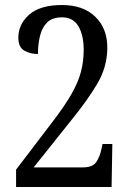

<svg xmlns="http://www.w3.org/2000/svg" viewBox="-20 -744 517 764"><path d="M44 0V-69L191 -262Q237 -322 264 -369Q291 -416 302 -458Q313 -500 313 -546Q313 -604 292 -639.5Q271 -675 227 -675Q188 -675 167.5 -654.5Q147 -634 139 -600.5Q131 -567 131 -529Q101 -529 77 -542.5Q53 -556 53 -594Q53 -648 96.5 -686Q140 -724 227 -724Q311 -724 359 -677.5Q407 -631 407 -555Q407 -478 367 -410.5Q327 -343 260 -261L114 -78H311Q348 -78 362.5 -98.5Q377 -119 384 -152L388 -171H427L424 0Z"/></svg>

Font: Noto Serif Myanmar Cond
Style: Regular
Weight: 400
Width: 3
Designer: Ben Mitchell and the Monotype Design Team
Foundry: Monotype Imaging Inc.
Version: Version 2.106; ttfautohint (v1.8.4.7-5d5b)